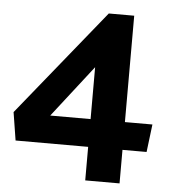

<svg xmlns="http://www.w3.org/2000/svg" viewBox="-48 -616 657 730"><g transform="rotate(5 280.0 -251.0)"><path d="M540 -165H435V-571H338L10 -166L27 -59H304V69H435V-59H527ZM304 -363V-165H150Z"/></g></svg>

Font: Catamaran
Style: Bold
Weight: 700
Designer: Pria Ravichandran
Version: Version 2.000